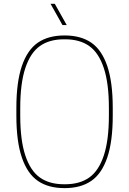

<svg xmlns="http://www.w3.org/2000/svg" viewBox="-20 -970 670 996"><path d="M64.9 -410.2Q64.9 -543.9 93.5 -627.7Q122.1 -711.4 176.5 -748.8Q231 -786.1 314.9 -786.1Q398.9 -786.1 453.4 -748.8Q507.8 -711.4 536.4 -627.7Q564.9 -543.9 564.9 -410.2V-370.1Q564.9 -236.3 536.4 -152.6Q507.8 -68.8 453.4 -31.5Q398.9 5.9 314.9 5.9Q231 5.9 176.5 -31.5Q122.1 -68.8 93.5 -152.6Q64.9 -236.3 64.9 -370.1ZM85 -370.1Q85 -243.2 111.3 -163.6Q137.7 -84 187 -49.1Q236.3 -14.2 312 -14.2H317.9Q393.6 -14.2 442.9 -49.1Q492.2 -84 518.6 -163.6Q544.9 -243.2 544.9 -370.1V-410.2Q544.9 -537.1 518.6 -616.7Q492.2 -696.3 442.9 -731.2Q393.6 -766.1 317.9 -766.1H312Q236.3 -766.1 187 -731.2Q137.7 -696.3 111.3 -616.7Q85 -537.1 85 -410.2ZM242.2 -950.2H264.2L326.2 -839.8H304.2Z"/></svg>

Font: Cooper Hewitt
Style: Thin
Weight: 701
Designer: Village Type and Design LLC
Foundry: Cooper Hewitt Smithsonian Design Museum
Version: 1.000